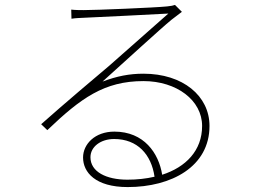

<svg xmlns="http://www.w3.org/2000/svg" viewBox="-20 -738 1040 779"><path d="M497 -9C411 -9 347 -41 347 -100C347 -143 389 -174 443 -174C538 -174 594 -111 607 -21C573 -13 536 -9 497 -9ZM690 -718C681 -715 676 -714 658 -712C611 -707 369 -697 320 -697C308 -697 286 -697 269 -699L270 -662C289 -665 304 -665 322 -666C371 -668 610 -680 663 -683C613 -639 477 -519 424 -472C367 -424 238 -315 147 -234L172 -210C308 -340 403 -409 562 -409C697 -409 800 -331 800 -227C800 -127 734 -60 638 -29C624 -117 564 -204 444 -204C365 -204 317 -153 317 -99C317 -39 367 21 498 21C676 21 830 -62 830 -227C830 -349 722 -439 562 -439C505 -439 454 -429 396 -407C484 -486 633 -623 676 -658C686 -666 705 -680 718 -690Z"/></svg>

Font: Noto Sans T Chinese Thin
Style: Regular
Weight: 100
Designer: Ryoko NISHIZUKA (kana & ideographs); Paul D. Hunt (Latin, Greek & Cyrillic); Wenlong ZHANG (bopomofo); Sandoll Communica
Foundry: Adobe Systems Incorporated
Version: Version 1.000;PS 1;hotconv 1.0.78;makeotf.lib2.5.61930